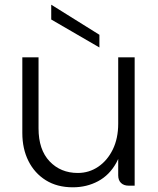

<svg xmlns="http://www.w3.org/2000/svg" viewBox="-20 -790 673 817"><path d="M483 -44V-546H553V0H527Q507 0 495 -11.5Q483 -23 483 -44ZM290 7Q223 7 175 -23Q127 -53 101 -105Q75 -157 75 -224V-546H144V-244Q144 -153 191 -103.5Q238 -54 311 -54Q359 -54 398 -80.5Q437 -107 460 -154Q483 -201 483 -264L504 -230Q504 -150 475 -97.5Q446 -45 397.5 -19Q349 7 290 7ZM198 -770 403 -642V-588L198 -707Z"/></svg>

Font: Parkinsans Light Light
Style: Regular
Weight: 300
Version: Version 1.000